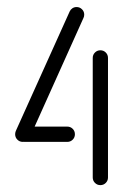

<svg xmlns="http://www.w3.org/2000/svg" viewBox="-20 -539 372 559"><path d="M198.1 -148.1Q198.1 -138.9 191.7 -132.4Q185.2 -125.9 175.9 -125.9H51.9Q42.6 -125.9 36.1 -132.4Q29.6 -138.9 29.6 -148.1Q29.6 -157.4 36.1 -163.9Q42.6 -170.4 51.9 -170.4H175.9Q185.2 -170.4 191.7 -163.9Q198.1 -157.4 198.1 -148.1ZM272.2 -392.6Q281.5 -392.6 288 -386.1Q294.4 -379.6 294.4 -370.4V-22.2Q294.4 -13 288 -6.5Q281.5 0 272.2 0Q263 0 256.5 -6.5Q250 -13 250 -22.2V-370.4Q250 -379.6 256.5 -386.1Q263 -392.6 272.2 -392.6ZM46.3 -125.9Q37 -125.9 30.6 -132.4Q24.1 -138.9 24.1 -148.1Q24.1 -152.6 25.9 -157.4L183 -505.9Q185.6 -511.5 190.9 -515Q196.3 -518.5 203 -518.5Q212.2 -518.5 218.7 -512Q225.2 -505.6 225.2 -496.3Q225.2 -491.1 223 -486.7L66.7 -138.9Q63.7 -133.3 58.3 -129.6Q53 -125.9 46.3 -125.9Z"/></svg>

Font: 26F Galaxy Hebrew
Style: Regular
Weight: 400
Designer: C₂₉H₂₅N₃O₅
Version: Version 1.000